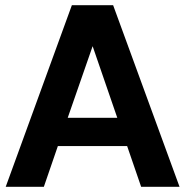

<svg xmlns="http://www.w3.org/2000/svg" viewBox="-20 -720 714 740"><path d="M2 0 257 -700H416L672 0H524L470 -157H203L149 0ZM241 -266H432L337 -542Z"/></svg>

Font: Host Grotesk ExtraBold
Style: Regular
Weight: 800
Designer: Doğukan Karapınar
Foundry: Element Type
Version: Version 1.003; ttfautohint (v1.8.4.7-5d5b)